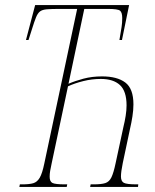

<svg xmlns="http://www.w3.org/2000/svg" viewBox="-20 -734 608 754"><path d="M56 0 58 -10H68Q95 -10 110.5 -14.5Q126 -19 136 -36Q146 -53 154 -92L283 -699H213Q182 -699 164 -697.5Q146 -696 137 -689Q128 -682 121.5 -666Q115 -650 106 -621L92 -577H82L118 -714H487L459 -577H449Q455 -612 457.5 -628Q460 -644 460 -663Q460 -685 451.5 -692Q443 -699 404 -699H311L249 -405Q274 -416 307.5 -425Q341 -434 381 -434Q440 -434 472 -410Q504 -386 504 -324Q504 -302 500 -276.5Q496 -251 491 -230L462 -93Q455 -59 455 -41Q455 -22 466.5 -16Q478 -10 516 -10H523L522 0H334L336 -10H348Q378 -10 393.5 -15Q409 -20 417.5 -37.5Q426 -55 434 -93L465 -237Q470 -257 473.5 -279Q477 -301 477 -320Q477 -376 451 -400Q425 -424 376 -424Q341 -424 307 -415.5Q273 -407 247 -395L183 -93Q179 -75 177 -63Q175 -51 175 -40Q175 -21 186 -15.5Q197 -10 235 -10H244L242 0Z"/></svg>

Font: Noto Serif Display ExtraCondensed Thin
Style: Italic
Weight: 100
Width: 2
Italic angle: -12°
Designer: Monotype Design Team
Foundry: Monotype Imaging Inc.
Version: Version 2.009